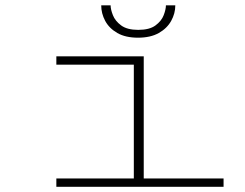

<svg xmlns="http://www.w3.org/2000/svg" viewBox="-20 -716 940 736"><path d="M196 0V-32H493V-468H196V-500H531V-32H837V0ZM509 -571.5Q461 -571.5 429.8 -589.5Q398.5 -607.5 383.2 -636Q368 -664.5 368 -695.5H404Q404 -680 412.8 -657.8Q421.5 -635.5 444.5 -618.5Q467.5 -601.5 510 -601.5Q553 -601.5 576 -618.5Q599 -635.5 607.5 -657.8Q616 -680 616 -695.5H652Q652 -664.5 636.2 -636Q620.5 -607.5 588.8 -589.5Q557 -571.5 509 -571.5Z"/></svg>

Font: Trispace Expanded Thin
Style: Regular
Weight: 100
Width: 7
Designer: Tyler Finck
Foundry: Etcetera Type Company
Version: Version 1.210; ttfautohint (v1.8.3)